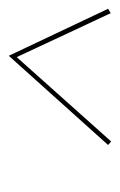

<svg xmlns="http://www.w3.org/2000/svg" viewBox="62 -765 273 437"><g transform="rotate(-90 198.5 -546.5)"><path d="M87 -437 290 -663 397 -437 387 -431 287 -645 95 -430Z"/></g></svg>

Font: Ysabeau Hairline
Style: Italic
Weight: 100
Italic angle: -12°
Designer: Christian Thalmann (Catharsis Fonts)
Version: Version 0.003